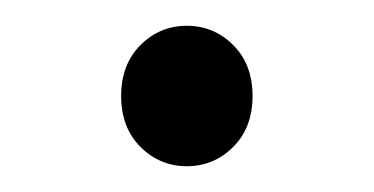

<svg xmlns="http://www.w3.org/2000/svg" viewBox="-20 -116 290 149"><path d="M125 13Q104 13 89 -2Q74 -17 74 -41.5Q74 -66 89 -81Q104 -96 125 -96Q146 -96 161 -81Q176 -66 176 -41.5Q176 -17 161 -2Q146 13 125 13Z"/></svg>

Font: Resource Han Rounded CN Light
Style: Regular
Weight: 300
Designer: Cyano Hao (round all glyphs); Ryoko NISHIZUKA 西塚涼子 (kana, bopomofo & ideographs); Paul D. Hunt (Latin, Greek & Cyrillic)
Foundry: Cyano Hao
Version: 0.990